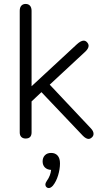

<svg xmlns="http://www.w3.org/2000/svg" viewBox="-20 -696 522 973"><path d="M80 -25V-641Q80 -658 88 -667Q96 -676 110 -676Q124 -676 132 -667Q140 -658 140 -641V-259L370 -472Q390 -490 404 -490Q413 -490 420 -483Q429 -474 429 -464Q429 -451 414 -436L232 -267L441 -45Q454 -31 454 -18Q454 -8 447 -1Q438 8 429 8Q416 8 400 -8L190 -229L140 -182V-25Q140 6 110 6Q96 6 88 -2Q80 -10 80 -25ZM227 257Q220 257 215 252Q210 247 210 240Q210 231 217 221Q236 195 239 165Q219 164 207.5 152.5Q196 141 196 122Q196 103 207.5 91Q219 79 239 79Q260 79 272 92.5Q284 106 284 132Q284 161 274.5 192.5Q265 224 248 245Q237 257 227 257Z"/></svg>

Font: SN Pro Light
Style: Regular
Weight: 300
Designer: Tobias Whetton
Foundry: Supernotes
Version: Version 1.002